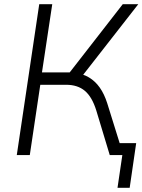

<svg xmlns="http://www.w3.org/2000/svg" viewBox="-20 -739 679 915"><path d="M540 156 563 0H520L529 -57H629L598 156ZM60 0 167 -719H229L180 -394H320L299 -377L565 -719H639L365 -368L338 -391Q374 -388 404 -370Q434 -352 455.5 -321.5Q477 -291 491 -247L568 0H503L439 -212Q419 -277 384.5 -306Q350 -335 295 -335H172L122 0Z"/></svg>

Font: Nunitoga
Style: Light Italic
Weight: 300
Italic angle: -9°
Designer: Vernon Adams
Foundry: Vernon Adams
Version: Version 1.0